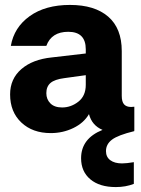

<svg xmlns="http://www.w3.org/2000/svg" viewBox="-20 -530 571 779"><path d="M525 1H523L525 2Q459 18 434.5 36.5Q410 55 410 83Q410 107 427.5 120Q445 133 475 133Q493 133 523 128V216Q490 229 450 229Q384 229 346.5 197.5Q309 166 309 112Q309 32 396 -3Q353 -21 341 -67Q320 -31 277.5 -10.5Q235 10 186 10Q112 10 66.5 -33Q21 -76 21 -147Q21 -210 66.5 -249.5Q112 -289 190 -297L328 -313V-330Q328 -401 257 -401Q189 -401 168 -344H24Q37 -419 100.5 -464.5Q164 -510 264 -510Q364 -510 419 -462.5Q474 -415 474 -323V-141Q474 -117 483.5 -106.5Q493 -96 512 -96Q519 -96 525 -97ZM328 -186V-225L241 -213Q202 -208 185 -193.5Q168 -179 168 -152Q168 -127 184.5 -110.5Q201 -94 232 -94Q268 -94 298 -117.5Q328 -141 328 -186Z"/></svg>

Font: CBA Beacon Sans Extra Bold
Style: Regular
Weight: 800
Designer: Wei Huang
Foundry: Wei Huang
Version: Version 1.002